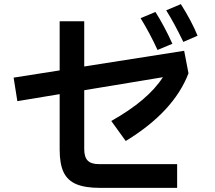

<svg xmlns="http://www.w3.org/2000/svg" viewBox="-20 -874 1040 930"><path d="M868 -671Q823 -764 785 -824L856 -854Q908 -772 937 -701ZM743 -632Q707 -711 661 -786L733 -816Q777 -746 815 -662ZM519 -288Q697 -388 769 -500L388 -437V-152Q388 -113 405 -96Q422 -79 459 -79H838V36H464Q392 36 349.5 18Q307 0 288 -40Q269 -80 269 -149V-418L64 -384L46 -498L269 -533V-771H388V-552L872 -628L893 -519Q822 -333 589 -191Z"/></svg>

Font: IBM Plex Sans JP SemiBold
Style: Regular
Weight: 600
Designer: Mike Abbink; Paul van der Laan; Pieter van Rosmalen; Wujin Sim; Yejin Wi; Jinhee Kim; Boomi Park; Yona Kim; Kichan Ma
Foundry: Sandoll Inc.
Version: Version 1.001